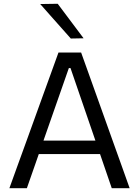

<svg xmlns="http://www.w3.org/2000/svg" viewBox="-20 -989 730 1009"><path d="M29.4 0Q50.3 -57.7 73.1 -121.1Q96 -184.5 116.9 -241.7L205.3 -486.4Q229.2 -552.3 248.5 -605.6Q267.8 -659 287.3 -713H406.3Q426.1 -657.8 445.1 -604.8Q464 -551.8 487.6 -486L575.3 -240.6Q596.4 -181.6 618.8 -119.3Q641.2 -57 661.3 0H567.3Q546 -62.5 523.2 -128.6Q500.5 -194.8 480.3 -253.4L350.5 -631.3H341.8L210.9 -257Q189.5 -195.9 166.4 -129.2Q143.3 -62.6 121.2 0ZM161.6 -179.2 169.3 -250.2H530.6L536.9 -179.2ZM352.1 -786.5Q325.9 -816.3 299.3 -846Q272.6 -875.8 245.8 -906.2Q219.1 -936.6 191.3 -967.8L283.3 -969.2Q317.3 -924 351.2 -878.6Q385.1 -833.2 419.3 -787.8Z"/></svg>

Font: Commissioner Thin
Style: Regular
Weight: 100
Designer: Kostas Bartsokas
Foundry: Kostas Bartsokas
Version: Version 1.001;gftools[0.9.23]